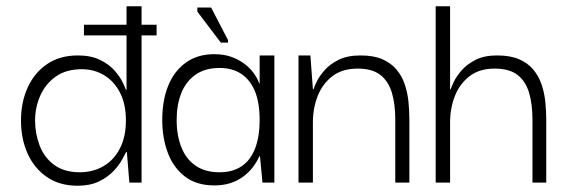

<svg xmlns="http://www.w3.org/2000/svg" viewBox="-20 -583 1809 613"><path d="M228 10Q170 10 129.5 -18Q89 -46 68 -93Q47 -140 47 -198Q47 -257 68.5 -304Q90 -351 130.5 -378.5Q171 -406 229 -406Q270 -406 299 -392Q328 -378 345.5 -358Q363 -338 371.5 -320.5Q380 -303 382 -296H384V-563H432V0H393L385 -98H383Q380 -93 371 -75.5Q362 -58 343.5 -38Q325 -18 296.5 -4Q268 10 228 10ZM235 -33Q276 -33 309.5 -52Q343 -71 362.5 -108.5Q382 -146 382 -198Q382 -250 363.5 -286.5Q345 -323 313 -342.5Q281 -362 241 -362Q191 -362 158 -338.5Q125 -315 108.5 -277.5Q92 -240 92 -198Q92 -157 106.5 -118.5Q121 -80 153 -56.5Q185 -33 235 -33ZM248 -470V-504H480V-470Z M664 9Q608 9 571 -19Q534 -47 516 -94.5Q498 -142 498 -200Q498 -261 516.5 -308Q535 -355 572.5 -382.5Q610 -410 664 -410Q694 -410 717 -402Q740 -394 758 -381Q776 -368 788.5 -351.5Q801 -335 808 -316H809V-406H856V0H818L810 -84H808Q800 -66 787.5 -49.5Q775 -33 757 -19.5Q739 -6 716 1.5Q693 9 664 9ZM681 -33Q724 -33 752.5 -53Q781 -73 795 -110.5Q809 -148 809 -199Q809 -255 794 -291.5Q779 -328 750.5 -347Q722 -366 681 -366Q634 -366 603.5 -344Q573 -322 558.5 -285Q544 -248 544 -200Q544 -151 559 -113Q574 -75 604.5 -54Q635 -33 681 -33ZM685 -447 610 -546V-559H654L708 -455V-447Z M933 0V-406H971L979 -298H981Q983 -305 991 -322Q999 -339 1016 -358.5Q1033 -378 1061 -392Q1089 -406 1131 -406Q1173 -406 1200.5 -394Q1228 -382 1245.5 -361.5Q1263 -341 1272 -314.5Q1281 -288 1284 -259Q1287 -230 1287 -201V0H1242V-201Q1242 -251 1231 -287.5Q1220 -324 1194 -344Q1168 -364 1122 -364Q1073 -364 1041.5 -340Q1010 -316 994.5 -277Q979 -238 979 -192V0Z M1371 0V-563H1417V-298H1419Q1421 -305 1429 -322Q1437 -339 1454 -358.5Q1471 -378 1498.5 -392Q1526 -406 1567 -406Q1609 -406 1637 -394Q1665 -382 1682.5 -361Q1700 -340 1709 -313.5Q1718 -287 1721 -258.5Q1724 -230 1724 -201V0H1680V-201Q1680 -251 1669 -287.5Q1658 -324 1632 -344Q1606 -364 1559 -364Q1511 -364 1479.5 -340Q1448 -316 1432.5 -277Q1417 -238 1417 -192V0Z"/></svg>

Font: Darker Grotesque Light
Style: Regular
Weight: 400
Version: Version 1.000;gftools[0.9.28]